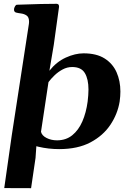

<svg xmlns="http://www.w3.org/2000/svg" viewBox="-20 -776 687 1013"><path d="M2.4 216.3 42 -61.5 127.9 -122.6 172.4 -13.2 167.5 57.1 144 216.8ZM42 -61.5 132.3 -648.9Q132.8 -651.4 132.8 -653.3Q132.8 -655.3 133.1 -657.5Q133.3 -659.7 133.3 -661.6Q133.3 -685.1 120.8 -693.8Q108.4 -702.6 91.8 -704.8Q75.2 -707 63.5 -710Q58.6 -712.4 55.9 -716.3Q53.2 -720.2 54.2 -729.5Q55.2 -735.4 59.3 -742.9Q63.5 -750.5 69.3 -751Q138.2 -753.9 194.1 -754.9Q250 -755.9 279.3 -755.9Q283.2 -755.9 287.4 -752.9Q291.5 -750 291.5 -741.2Q291.5 -740.2 291.5 -739Q291.5 -737.8 291 -736.3L263.7 -539.1L240.7 -402.8Q277.8 -449.7 327.1 -472.2Q376.5 -494.6 420.9 -494.6Q489.3 -494.6 532 -467.5Q574.7 -440.4 595 -394.8Q615.2 -349.1 615.2 -293Q615.2 -269 611.3 -240.2Q600.6 -174.8 562.3 -117.4Q523.9 -60.1 457 -24.7Q390.1 10.7 292 10.7Q235.8 10.7 183.1 -1.7Q130.4 -14.2 92.3 -31Q54.2 -47.9 42 -61.5ZM235.8 -342.8 196.3 -80.6Q201.2 -60.5 225.6 -48.1Q250 -35.6 280.8 -35.6Q328.1 -35.6 361.3 -62.5Q394.5 -89.4 414.6 -135.5Q434.6 -181.6 442.4 -240.2Q444.3 -257.3 445.6 -273.2Q446.8 -289.1 446.8 -303.7Q446.8 -358.4 427.7 -390.4Q408.7 -422.4 360.8 -422.4Q334 -422.4 310.1 -409.4Q286.1 -396.5 267.1 -377.9Q248 -359.4 235.8 -342.8Z"/></svg>

Font: Gelasio
Style: Italic
Weight: 400
Italic angle: -8.5°
Designer: Eben Sorkin
Foundry: Eben Sorkin
Version: Version 1.008